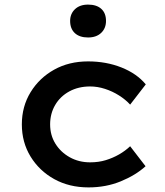

<svg xmlns="http://www.w3.org/2000/svg" viewBox="-20 -805 717 835"><path d="M365 10Q281 10 216 -26Q151 -62 113 -124Q75 -186 75 -264Q75 -342 113 -404Q151 -466 215.5 -502Q280 -538 363 -538Q442 -538 508.5 -511.5Q575 -485 614 -438L546 -350Q526 -372 497.5 -390Q469 -408 436.5 -418.5Q404 -429 372 -429Q321 -429 281.5 -407.5Q242 -386 220 -348.5Q198 -311 198 -264Q198 -217 221 -180Q244 -143 283.5 -121Q323 -99 372 -99Q409 -99 440 -108.5Q471 -118 498 -133.5Q525 -149 546 -169L613 -82Q570 -43 505.5 -16.5Q441 10 365 10ZM363 -642Q326 -642 305.5 -661Q285 -680 285 -714Q285 -745 306 -765Q327 -785 363 -785Q400 -785 420.5 -766.5Q441 -748 441 -714Q441 -682 420 -662Q399 -642 363 -642Z"/></svg>

Font: Lexend Exa Medium
Style: Regular
Weight: 500
Designer: Bonnie Shaver-Troup, Thomas Jockin
Foundry: Lexend
Version: Version 1.007